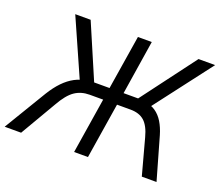

<svg xmlns="http://www.w3.org/2000/svg" viewBox="-143 -873 1194 1042"><g transform="rotate(20 453.5 -352.5)"><path d="M-26 0 121 -244Q148 -288 177.5 -318.5Q207 -349 240 -366.5Q273 -384 311 -388L277 -362L125 -705H214L355 -376L339 -392H437L487 -705H567L518 -392H614L590 -376L837 -705H933L671 -362L640 -388Q678 -384 705 -365.5Q732 -347 750.5 -316.5Q769 -286 781 -245L851 0H766L710 -207Q694 -268 664.5 -294.5Q635 -321 584 -321H506L455 0H375L426 -321H348Q299 -321 262.5 -296Q226 -271 190 -207L69 0Z"/></g></svg>

Font: Nunito Sans 10pt SemiCondensed
Style: Italic
Weight: 400
Width: 4
Italic angle: -9°
Designer: Vernon Adams
Foundry: Vernon Adams
Version: Version 3.101;gftools[0.9.27]